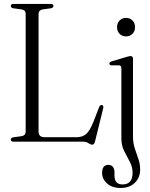

<svg xmlns="http://www.w3.org/2000/svg" viewBox="-20 -720 764 976"><path d="M239.5 -678 196 -672Q176 -668 176 -649.5V-50.5Q176 -22.5 207.5 -22.5H369Q399 -22.5 418 -38.8Q437 -55 456 -103.5L483.5 -174.5Q488.5 -187.5 498 -186Q508.5 -184 504.5 -169L463 -1Q459 15.5 449 15.5Q440 15.5 429.5 7.8Q419 0 399.5 0H48Q35 0 35 -10.5Q35 -19.5 47 -22L90.5 -28Q110.5 -31.5 110.5 -50.5V-649.5Q110.5 -668.5 90.5 -672L47 -678Q35 -680.5 35 -689.5Q35 -700 48 -700H239Q251.5 -700 251.5 -689.5Q251.5 -681 239.5 -678ZM620.5 -535Q600.5 -535 587.8 -548.2Q575 -561.5 575 -582Q575 -602.5 588 -615.8Q601 -629 620.5 -629Q641 -629 653.8 -615.5Q666.5 -602 666.5 -582Q666.5 -561.5 653.5 -548.2Q640.5 -535 620.5 -535ZM656 -28Q656 6.5 665 34Q674 61.5 683.2 87.5Q692.5 113.5 692.5 141.5Q692.5 182.5 665.5 209Q638.5 235.5 593.5 235.5Q549.5 235.5 524.2 212.5Q499 189.5 499 159Q499 118 531 118Q545.5 118 553.8 128.2Q562 138.5 562 155.5V173Q562 217.5 603 217.5Q654 217.5 654 158Q654 129 639.8 102.5Q625.5 76 611.2 47.8Q597 19.5 597 -16V-372.5Q597 -386.5 585.5 -388H545.5Q536 -389.5 536 -397Q536 -404.5 547 -408L623 -430.5Q637.5 -435 643.5 -435Q656 -435 656 -421Z"/></svg>

Font: Fraunces 144pt Soft Light
Style: Regular
Weight: 300
Version: Version 1.000;[0bf87f6ff]